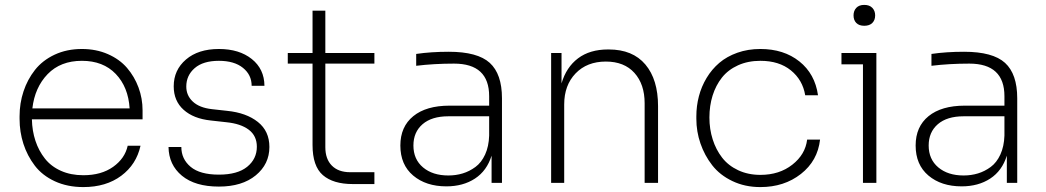

<svg xmlns="http://www.w3.org/2000/svg" viewBox="-20 -739 4227 776"><path d="M316.9 17.1Q252.4 17.1 201.7 -6.3Q150.9 -29.8 120.6 -69.6Q90.3 -109.4 74.7 -157.5Q59.1 -205.6 59.1 -258.8V-269Q59.1 -321.8 75 -369.6Q90.8 -417.5 121.3 -456.3Q151.9 -495.1 200.9 -518.1Q250 -541 311 -541Q368.7 -541 416 -520.3Q463.4 -499.5 493.4 -464.6Q523.4 -429.7 539.8 -385.5Q556.2 -341.3 556.2 -293V-256.8H108.9Q109.9 -210 123.3 -169.7Q136.7 -129.4 161.6 -97.9Q186.5 -66.4 226.3 -48.6Q266.1 -30.8 316.9 -30.8Q389.6 -30.8 437.3 -64.7Q484.9 -98.6 496.1 -149.9H547.9Q531.2 -74.2 470 -28.6Q408.7 17.1 316.9 17.1ZM311 -493.2Q224.6 -493.2 172.6 -439.5Q120.6 -385.7 110.8 -300.8H503.9Q498.5 -387.2 447.8 -440.2Q397 -493.2 311 -493.2Z M864.7 15.1Q768.6 15.1 715.3 -28.8Q662.1 -72.8 661.1 -145H712.9Q712.9 -96.2 750.5 -64.7Q788.1 -33.2 864.7 -33.2Q939.9 -33.2 979 -64.9Q1018.1 -96.7 1018.1 -146Q1018.1 -189.9 985.6 -214.6Q953.1 -239.3 894 -245.1L832 -252Q762.2 -259.3 722.2 -295.2Q682.1 -331.1 682.1 -390.1Q682.1 -456.1 731.7 -498.5Q781.2 -541 864.7 -541Q946.8 -541 997.6 -500.5Q1048.3 -460 1048.8 -392.1H997.1Q997.1 -436.5 961.9 -464.8Q926.8 -493.2 864.7 -493.2Q800.8 -493.2 766.8 -463.6Q732.9 -434.1 732.9 -389.2Q732.9 -353 759.3 -328.4Q785.6 -303.7 835.9 -297.9L897.9 -291Q975.6 -283.2 1022.2 -246.1Q1068.8 -209 1068.8 -145Q1068.8 -75.7 1013.7 -30.3Q958.5 15.1 864.7 15.1Z M1493.2 4.9H1405.8Q1326.7 4.9 1284.9 -31.2Q1243.2 -67.4 1243.2 -152.8V-481.9H1143.1V-524.9H1243.2V-695.8H1294.9V-524.9H1493.2V-481.9H1294.9V-144Q1294.9 -96.2 1321.3 -69.6Q1347.7 -43 1395 -43H1493.2Z M1784.2 14.2Q1701.7 14.2 1649.9 -29.5Q1598.1 -73.2 1598.1 -150.9Q1598.1 -227.1 1650.4 -269.5Q1702.6 -312 1796.9 -312H1957V-350.1Q1957 -481.9 1814.9 -481.9Q1734.4 -481.9 1662.1 -473.1V-521Q1722.2 -529.8 1793.9 -529.8Q1910.2 -529.8 1959.5 -484.9Q2008.8 -439.9 2008.8 -341.8V0H1966.8V-109.9Q1947.8 -48.8 1899.7 -17.3Q1851.6 14.2 1784.2 14.2ZM1792 -29.8Q1822.8 -29.8 1850.1 -38.1Q1877.4 -46.4 1901.6 -64.2Q1925.8 -82 1940.7 -114.5Q1955.6 -147 1957 -190.9V-269H1792Q1725.1 -269 1688 -237.1Q1650.9 -205.1 1650.9 -150.9Q1650.9 -95.2 1689.7 -62.5Q1728.5 -29.8 1792 -29.8Z M2260.3 0H2207.5V-524.9H2249.5V-401.9Q2268.6 -467.3 2316.2 -503.2Q2363.8 -539.1 2437.5 -539.1H2440.4Q2537.1 -539.1 2588.4 -478.3Q2639.6 -417.5 2639.6 -310.1V0H2585.4V-321.8Q2585.4 -398.4 2544.2 -444.3Q2502.9 -490.2 2428.7 -490.2Q2352.5 -490.2 2306.4 -442.4Q2260.3 -394.5 2260.3 -316.9Z M3053.2 17.1Q2990.7 17.1 2940.2 -7.1Q2889.6 -31.2 2858.6 -71Q2827.6 -110.8 2811 -159.2Q2794.4 -207.5 2794.4 -258.8V-269Q2794.4 -310.5 2804.7 -349.9Q2814.9 -389.2 2835.9 -424.1Q2856.9 -459 2887.2 -484.9Q2917.5 -510.7 2960.2 -525.9Q3002.9 -541 3053.2 -541Q3147.9 -541 3210.9 -490.7Q3273.9 -440.4 3286.1 -354H3234.4Q3224.1 -416 3176.5 -454.6Q3128.9 -493.2 3053.2 -493.2Q3002.9 -493.2 2962.9 -475.1Q2922.9 -457 2897.9 -425.5Q2873 -394 2860.1 -352.8Q2847.2 -311.5 2847.2 -264.2Q2847.2 -217.3 2860.4 -175.8Q2873.5 -134.3 2898.4 -102.1Q2923.3 -69.8 2963.4 -51Q3003.4 -32.2 3053.2 -32.2Q3129.9 -32.2 3182.4 -73.5Q3234.9 -114.7 3242.2 -174.8H3294.4Q3284.7 -88.9 3217 -35.9Q3149.4 17.1 3053.2 17.1Z M3429.7 -676.8Q3429.7 -695.3 3440.9 -707.3Q3452.1 -719.2 3473.1 -719.2Q3494.1 -719.2 3505.6 -707.3Q3517.1 -695.3 3517.1 -676.8Q3517.1 -657.7 3505.6 -646.2Q3494.1 -634.8 3473.1 -634.8Q3452.1 -634.8 3440.9 -646.2Q3429.7 -657.7 3429.7 -676.8ZM3522 0H3467.8V-479H3380.9V-524.9H3522Z M3866.7 14.2Q3784.2 14.2 3732.4 -29.5Q3680.7 -73.2 3680.7 -150.9Q3680.7 -227.1 3732.9 -269.5Q3785.2 -312 3879.4 -312H4039.6V-350.1Q4039.6 -481.9 3897.5 -481.9Q3816.9 -481.9 3744.6 -473.1V-521Q3804.7 -529.8 3876.5 -529.8Q3992.7 -529.8 4042 -484.9Q4091.3 -439.9 4091.3 -341.8V0H4049.3V-109.9Q4030.3 -48.8 3982.2 -17.3Q3934.1 14.2 3866.7 14.2ZM3874.5 -29.8Q3905.3 -29.8 3932.6 -38.1Q3960 -46.4 3984.1 -64.2Q4008.3 -82 4023.2 -114.5Q4038.1 -147 4039.6 -190.9V-269H3874.5Q3807.6 -269 3770.5 -237.1Q3733.4 -205.1 3733.4 -150.9Q3733.4 -95.2 3772.2 -62.5Q3811 -29.8 3874.5 -29.8Z"/></svg>

Font: Sora ExtraLight
Style: Regular
Weight: 200
Designer: Jonathan Barnbrook, Julián Moncada
Foundry: Barnbrook Fonts
Version: Version 2.000